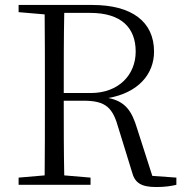

<svg xmlns="http://www.w3.org/2000/svg" viewBox="-20 -745 748 774"><path d="M55 -696 160 -687C161 -590 161 -490 161 -390V-335C161 -235 161 -136 160 -38L55 -29V0H345V-29L239 -38C237 -135 237 -233 237 -339H317C408 -339 435 -310 458 -227L512 -52C523 -9 547 9 610 9C644 9 671 5 691 0V-29L594 -36L533 -226C511 -299 485 -336 417 -350C537 -371 601 -446 601 -537C601 -658 511 -725 352 -725H55ZM239 -693H344C469 -693 527 -633 527 -537C527 -443 458 -370 346 -370H237C237 -494 237 -595 239 -693Z"/></svg>

Font: Noto Serif CJK KR Light
Style: Regular
Weight: 300
Designer: Ryoko NISHIZUKA 西塚涼子 (kana & ideographs); Frank Grießhammer (Latin, Greek & Cyrillic); Wenlong ZHANG 张文龙 (bopomofo); San
Foundry: Adobe
Version: Version 2.001;hotconv 1.1.0;makeotfexe 2.6.0